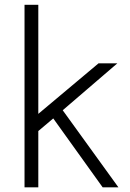

<svg xmlns="http://www.w3.org/2000/svg" viewBox="-20 -802 556 822"><path d="M85 0V-781.5H144V-314.5L402 -531H482.5L248.5 -330L487 0H419.5L208 -295L144 -241V0Z"/></svg>

Font: Epilogue Light
Style: Regular
Weight: 300
Designer: Tyler Finck
Foundry: Etcetera Type Co
Version: Version 2.111; ttfautohint (v1.8.3)